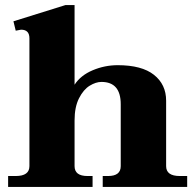

<svg xmlns="http://www.w3.org/2000/svg" viewBox="-20 -737 771 757"><path d="M718 -43V0H385V-43H406Q456 -43 456 -82V-326Q456 -414 380 -414Q358 -414 333.5 -399Q309 -384 291.5 -349.5Q274 -315 274 -262V-82Q274 -43 325 -43H345V0H12V-43H42Q96 -43 96 -82V-586Q96 -620 63 -620Q61 -620 42 -616L33 -653L238 -717H274V-403Q298 -440 345.5 -460Q393 -480 444 -480Q539 -480 587 -442Q635 -404 635 -340V-82Q635 -43 689 -43Z"/></svg>

Font: Taviraj Bold
Style: Regular
Weight: 700
Designer: Katatrad Team
Foundry: CadsonDemak
Version: Version 1.030